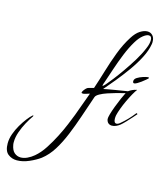

<svg xmlns="http://www.w3.org/2000/svg" viewBox="-439 -712 1003 1170"><g transform="rotate(15 62.5 -127.5)"><path d="M283 1Q270 1 260.5 -6.5Q251 -14 248 -31Q247 -40 253.5 -63Q260 -86 271 -115Q282 -144 293.5 -170.5Q305 -197 313 -212Q290 -207 261.5 -199Q233 -191 206 -182Q179 -173 159.5 -162Q140 -151 136 -140L90 -5Q69 57 45 115.5Q21 174 -8.5 221.5Q-38 269 -78 300Q-105 320 -145 337.5Q-185 355 -222 355Q-254 355 -278 336Q-302 317 -302 269Q-302 240 -291 209Q-280 178 -263.5 150Q-247 122 -230 100Q-213 78 -200 67Q-195 62 -194.5 66Q-194 70 -196 72Q-211 93 -228 124Q-245 155 -256.5 188.5Q-268 222 -268 251Q-268 255 -268 259.5Q-268 264 -267 268Q-261 303 -243.5 317.5Q-226 332 -204 332Q-184 332 -162.5 322Q-141 312 -122 296Q-90 269 -63.5 228Q-37 187 -15 144Q7 101 23.5 61Q40 21 50 -5L104 -153Q94 -150 86.5 -147.5Q79 -145 70 -143Q67 -142 65 -142Q63 -142 61 -142Q53 -142 53 -147Q53 -149 54.5 -151.5Q56 -154 57 -157Q62 -165 70.5 -174Q79 -183 86 -184L119 -193Q137 -246 155.5 -308Q174 -370 197.5 -432Q221 -494 253 -544Q275 -579 299.5 -594.5Q324 -610 345 -610Q365 -610 378 -596Q391 -582 391 -558Q391 -554 391 -550Q391 -546 390 -542Q383 -500 359 -453.5Q335 -407 302 -361Q269 -315 235 -273.5Q201 -232 174 -201Q182 -203 201 -206.5Q220 -210 244 -214Q268 -218 290 -221.5Q312 -225 324 -227Q333 -234 347 -240.5Q361 -247 370 -248Q375 -251 375 -248Q367 -238 354.5 -216Q342 -194 329 -166.5Q316 -139 306 -112Q296 -85 292 -67Q291 -62 290.5 -57Q290 -52 290 -47Q290 -18 307 -18Q318 -18 332 -31Q351 -47 369 -65.5Q387 -84 409 -112Q409 -112 413 -110L416 -107Q411 -101 395.5 -83.5Q380 -66 362.5 -47.5Q345 -29 334 -20Q323 -11 309.5 -5Q296 1 283 1ZM165 -221Q165 -217 171 -221.5Q177 -226 190 -242Q198 -251 219.5 -278.5Q241 -306 268 -344.5Q295 -383 321.5 -426Q348 -469 364 -508Q372 -526 375 -539.5Q378 -553 378 -563Q378 -589 359 -589Q344 -589 323 -572Q302 -555 283 -523Q259 -483 239 -433.5Q219 -384 202.5 -334.5Q186 -285 172 -244Q169 -236 167 -230Q165 -224 165 -221ZM348 -283Q339 -283 339 -295Q339 -309 354.5 -318.5Q370 -328 388.5 -334Q407 -340 416 -341H421Q427 -341 427 -339Q427 -335 413 -324L389 -305Q383 -301 377 -297Q371 -293 366 -290Q354 -283 348 -283Z"/></g></svg>

Font: Grey Qo
Style: Regular
Weight: 400
Designer: Robert E. Leuschke
Foundry: Robert E. Leuschke
Version: Version 2.010